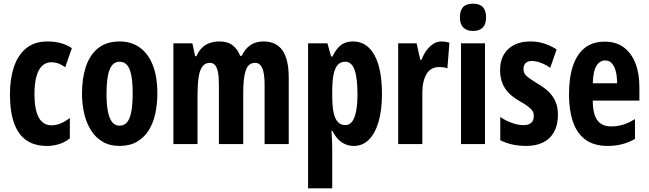

<svg xmlns="http://www.w3.org/2000/svg" viewBox="-20 -782 3520 1042"><path d="M235 10Q168 10 123.5 -20.5Q79 -51 56.5 -113.5Q34 -176 34 -271Q34 -354 55.5 -418.5Q77 -483 122 -520Q167 -557 237 -557Q278 -557 310 -548Q342 -539 370 -521L334 -417Q315 -431 297 -437.5Q279 -444 257 -444Q229 -444 208.5 -424.5Q188 -405 177.5 -366.5Q167 -328 167 -271Q167 -215 177.5 -177Q188 -139 208.5 -120.5Q229 -102 259 -102Q285 -102 310 -112.5Q335 -123 359 -142V-31Q333 -10 301 0Q269 10 235 10Z M834 -275Q834 -218 823 -166.5Q812 -115 787.5 -75.5Q763 -36 723.5 -13Q684 10 628 10Q576 10 537.5 -12.5Q499 -35 474 -74.5Q449 -114 437 -165.5Q425 -217 425 -275Q425 -358 446.5 -421.5Q468 -485 513 -521Q558 -557 630 -557Q692 -557 738 -524.5Q784 -492 809 -429Q834 -366 834 -275ZM558 -273Q558 -216 565.5 -177.5Q573 -139 588.5 -119.5Q604 -100 629 -100Q655 -100 670.5 -119.5Q686 -139 693 -178Q700 -217 700 -275Q700 -333 693 -371Q686 -409 670.5 -428Q655 -447 629 -447Q592 -447 575 -404.5Q558 -362 558 -273Z M1410 -557Q1479 -557 1513 -508.5Q1547 -460 1547 -360V0H1416V-322Q1416 -383 1403.5 -412Q1391 -441 1365 -441Q1328 -441 1314 -400.5Q1300 -360 1300 -277V0H1168V-323Q1168 -364 1163 -390Q1158 -416 1147 -428.5Q1136 -441 1119 -441Q1093 -441 1078 -420.5Q1063 -400 1057.5 -360Q1052 -320 1052 -261V0H921V-547H1024L1039 -477H1046Q1057 -503 1074.5 -521Q1092 -539 1116.5 -548Q1141 -557 1171 -557Q1217 -557 1244 -535Q1271 -513 1283 -479H1292Q1310 -517 1338.5 -537Q1367 -557 1410 -557Z M1896 -557Q1971 -557 2012 -483Q2053 -409 2053 -272Q2053 -184 2034.5 -121Q2016 -58 1982 -24Q1948 10 1900 10Q1876 10 1854.5 1Q1833 -8 1815.5 -26Q1798 -44 1784 -72H1779Q1781 -41 1782 -17.5Q1783 6 1783 21V240H1652V-547H1757L1777 -475H1784Q1800 -507 1817 -525Q1834 -543 1853.5 -550Q1873 -557 1896 -557ZM1854 -447Q1829 -447 1813.5 -430.5Q1798 -414 1790.5 -378.5Q1783 -343 1783 -287V-260Q1783 -206 1790.5 -171Q1798 -136 1814 -119.5Q1830 -103 1854 -103Q1876 -103 1890.5 -121.5Q1905 -140 1912.5 -177.5Q1920 -215 1920 -271Q1920 -360 1904 -403.5Q1888 -447 1854 -447Z M2376 -557Q2386 -557 2396 -555.5Q2406 -554 2419 -550L2408 -411Q2398 -415 2387 -416.5Q2376 -418 2362 -418Q2340 -418 2323 -408.5Q2306 -399 2295 -380.5Q2284 -362 2278 -336.5Q2272 -311 2272 -279V0H2141V-547H2241L2261 -457H2267Q2277 -483 2293 -506Q2309 -529 2330 -543Q2351 -557 2376 -557Z M2612 -547V0H2482V-547ZM2547 -762Q2584 -762 2601 -743Q2618 -724 2618 -687Q2618 -651 2600 -632.5Q2582 -614 2547 -614Q2513 -614 2494.5 -632.5Q2476 -651 2476 -687Q2476 -725 2493 -743.5Q2510 -762 2547 -762Z M3008 -160Q3008 -105 2987.5 -67Q2967 -29 2928.5 -9.5Q2890 10 2836 10Q2797 10 2762 2.5Q2727 -5 2695 -21V-147Q2721 -129 2755 -116Q2789 -103 2823 -103Q2849 -103 2863 -115.5Q2877 -128 2877 -153Q2877 -167 2871 -178Q2865 -189 2848 -202.5Q2831 -216 2797 -235Q2764 -254 2741 -277.5Q2718 -301 2706 -332Q2694 -363 2694 -402Q2694 -474 2738 -515.5Q2782 -557 2859 -557Q2898 -557 2932.5 -546Q2967 -535 3001 -514L2966 -414Q2951 -425 2934.5 -433Q2918 -441 2901 -446Q2884 -451 2866 -451Q2844 -451 2832.5 -439.5Q2821 -428 2821 -408Q2821 -394 2826.5 -383.5Q2832 -373 2848.5 -360.5Q2865 -348 2898 -328Q2931 -309 2955.5 -286Q2980 -263 2994 -232.5Q3008 -202 3008 -160Z M3262 -556Q3323 -556 3364.5 -525.5Q3406 -495 3428 -440Q3450 -385 3450 -309V-236H3197Q3197 -164 3221.5 -130Q3246 -96 3296 -96Q3330 -96 3360.5 -105Q3391 -114 3426 -136V-28Q3393 -9 3356.5 0.5Q3320 10 3278 10Q3204 10 3157.5 -24Q3111 -58 3089.5 -121Q3068 -184 3068 -270Q3068 -362 3090 -426Q3112 -490 3155 -523Q3198 -556 3262 -556ZM3265 -454Q3235 -454 3217 -425Q3199 -396 3197 -330H3329Q3329 -369 3321.5 -396.5Q3314 -424 3300 -439Q3286 -454 3265 -454Z"/></svg>

Font: Noto Sans Display ExtraCondensed
Style: Regular
Weight: 400
Width: 2
Version: Version 2.003